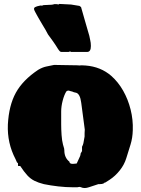

<svg xmlns="http://www.w3.org/2000/svg" viewBox="-20 -920 715 976"><path d="M352 32Q315 32 276 27.5Q237 23 203 16Q175 9 155 -1Q135 -11 118.5 -29Q102 -47 83 -76H72L71 -92Q70 -92 69.5 -92.5Q69 -93 67 -93L59 -111Q16 -193 20 -287Q25 -384 60.5 -448.5Q96 -513 174 -565Q196 -578 216 -582Q236 -586 255 -590Q281 -590 312 -589Q343 -588 374 -588H378Q380 -588 380 -587Q385 -588 395 -588Q405 -588 415 -587Q492 -581 546 -534Q581 -503 606 -459Q631 -415 644 -363Q657 -311 655 -258Q654 -219 643.5 -185Q633 -151 622 -116Q612 -83 589 -54Q566 -25 537 -6L515 8Q514 9 514 7.5Q514 6 509 11Q507 13 504 13Q500 16 486 16H480Q457 23 433 31.5Q409 40 392 32Q386 29 380.5 30.5Q375 32 373 32ZM350 -87Q356 -87 362.5 -88Q369 -89 370 -89L387 -126Q388 -129 389 -132.5Q390 -136 390 -140L397 -152V-174Q402 -183 404 -192.5Q406 -202 410 -226V-243L411 -261L393 -397Q387 -445 365 -449Q354 -451 351 -453Q348 -455 341 -456Q338 -457 331 -459Q324 -461 317 -455Q306 -437 298.5 -408Q291 -379 291 -353V-323Q291 -314 291 -288Q291 -262 293 -233.5Q295 -205 300 -186Q305 -170 306 -165Q307 -160 307 -156Q307 -118 333 -98Q333 -87 350 -87ZM329 -656H292Q288 -656 284.5 -659Q281 -662 275 -671Q269 -681 264 -688.5Q259 -696 250.5 -708.5Q242 -721 224 -745L211 -769Q209 -773 205 -779Q201 -785 196 -794Q183 -816 175.5 -829Q168 -842 166 -846Q162 -853 159.5 -858Q157 -863 156 -865Q153 -871 153 -875Q153 -881 159 -884Q165 -888 186 -892H191Q191 -891 193 -891L201 -894L243 -896L249 -897Q252 -897 253 -898Q254 -899 256 -899H266Q272 -899 276 -897L282 -900L341 -897L384 -890L392 -884Q402 -849 412 -814Q422 -779 434 -738Q435 -730 438.5 -716.5Q442 -703 442 -686Q442 -656 423 -656H340L337 -659Z"/></svg>

Font: Sigmar
Style: Regular
Weight: 400
Designer: Vernon Adams
Foundry: Vernon Adams
Version: Version 1.000; ttfautohint (v1.8.4.7-5d5b);gftools[0.9.24]